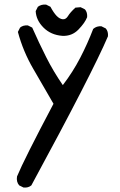

<svg xmlns="http://www.w3.org/2000/svg" viewBox="-20 -841 540 864"><path d="M85.9 2.9 66.4 -6.8Q52.7 -22.5 56.6 -46.9Q87.9 -123 220.7 -374Q175.8 -452.1 129.9 -530.8Q84 -609.4 60.5 -697.3L70.3 -716.8Q84 -728.5 105.5 -726.6L125 -716.8Q154.3 -650.4 187.5 -584.5Q220.7 -518.6 262.7 -458Q307.6 -516.6 340.8 -580.6Q374 -644.5 399.4 -710.9Q415 -724.6 436.5 -722.7L456.1 -712.9Q467.8 -699.2 465.8 -677.7Q395.5 -512.7 121.1 -6.8Q107.4 4.9 85.9 2.9ZM260.7 -679.7Q209 -683.6 175.8 -716.8Q142.6 -750 140.6 -791L150.4 -810.5Q166 -822.3 187.5 -820.3L207 -810.5Q221.7 -783.2 234.9 -769.5Q248 -755.9 262.2 -754.4Q276.4 -752.9 286.1 -769Q295.9 -785.2 319.3 -806.6L342.8 -808.6L362.3 -798.8Q374 -785.2 372.1 -763.7Q362.3 -738.3 333 -708Q303.7 -677.7 260.7 -679.7Z"/></svg>

Font: NaikaiFont
Style: Regular
Weight: 400
Version: Version 1.67